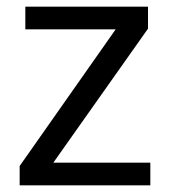

<svg xmlns="http://www.w3.org/2000/svg" viewBox="-20 -622 510 576"><path d="M431 -66V-134H140L424 -536V-602H56V-534H327L39 -124V-66Z"/></svg>

Font: Noto Sans Malayalam UI
Style: Regular
Weight: 400
Designer: Jelle Bosma - Monotype Design Team
Foundry: Monotype Imaging Inc.
Version: Version 2.104